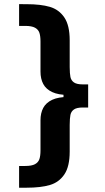

<svg xmlns="http://www.w3.org/2000/svg" viewBox="-20 -749 498 908"><path d="M396.9 -329H280.3V-259.6H396.9ZM309.6 -32.2V-152.9V-158.5Q309.8 -189.6 313.1 -205.8Q316.5 -222.1 329.7 -231.3Q343 -240.6 371.4 -240.6H396.9V-290.5H302.2Q255.8 -290.5 226.8 -277Q197.8 -263.4 184.6 -238.9Q171.5 -214.4 171.5 -180.1V-37.7Q171.5 -12 166.3 3.5Q161 19 145.4 27.5Q129.8 35.9 99.3 35.9H70.3V138.9L105.5 138.7Q173 138.7 216 125.9Q259 113.2 284.3 75.9Q309.6 38.6 309.6 -32.2ZM70.3 -729.4V-626.5H99.3Q129.8 -626.5 145.4 -618Q161 -609.6 166.3 -594Q171.5 -578.5 171.5 -552.8V-410.4Q171.5 -376.2 184.6 -351.7Q197.8 -327.1 226.8 -313.6Q255.8 -300 302.2 -300H396.9V-349.9H371.4Q343 -349.9 329.7 -359.2Q316.5 -368.5 313.1 -384.7Q309.8 -401 309.6 -432V-437.6V-558.3Q309.6 -629.1 284.3 -666.4Q259 -703.7 216 -716.5Q173 -729.2 105.5 -729.2Z"/></svg>

Font: Wand UI Pro
Style: Regular
Weight: 400
Designer: Andreas Faust
Version: Version 1.003;FEAKit 1.0